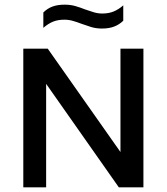

<svg xmlns="http://www.w3.org/2000/svg" viewBox="-20 -804 716 824"><path d="M80 0V-595H185L516 -124.5H497V-595H595.5V0H490L159.5 -470.5H178V0ZM417.5 -681.5Q392.5 -681.5 371.2 -688Q350 -694.5 329.5 -702Q311.5 -709 293.5 -714.2Q275.5 -719.5 256 -719.5Q228 -719.5 207 -710.8Q186 -702 166 -684.5V-750.5Q183 -767.5 205 -775.8Q227 -784 257.5 -784Q282.5 -784 304 -777.8Q325.5 -771.5 345.5 -763.5Q364 -757 382 -751.5Q400 -746 419 -746Q447 -746 468 -754.8Q489 -763.5 509 -781V-715Q492 -698.5 470 -690Q448 -681.5 417.5 -681.5Z"/></svg>

Font: Encode Sans SC Condensed Thin Medium
Style: Regular
Weight: 500
Version: Version 3.002